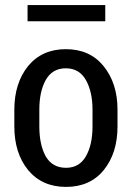

<svg xmlns="http://www.w3.org/2000/svg" viewBox="-20 -734 525 765"><path d="M37.1 -296.9Q37.1 -402.3 91.8 -470.7Q147.5 -538.1 242.2 -538.1Q337.9 -538.1 392.6 -470.7Q448.2 -402.3 448.2 -296.9Q448.2 -274.4 448.2 -230.5Q448.2 -124 393.6 -56.6Q338.9 10.7 243.2 10.7Q147.5 10.7 91.8 -56.6Q37.1 -124 37.1 -230.5Q37.1 -235.4 37.1 -247.1Q37.1 -250 37.1 -255.9Q37.1 -269.5 37.1 -296.9ZM136.7 -230.5Q136.7 -157.2 162.1 -111.3Q188.5 -65.4 243.2 -65.4Q295.9 -65.4 322.3 -111.3Q348.6 -157.2 348.6 -230.5Q348.6 -252.9 348.6 -296.9Q348.6 -368.2 322.3 -415Q295.9 -461.9 242.2 -461.9Q188.5 -461.9 162.1 -415Q136.7 -369.1 136.7 -296.9Q136.7 -274.4 136.7 -230.5ZM399.4 -649.4Q322.3 -649.4 89.8 -649.4Q89.8 -665 89.8 -713.9Q167 -713.9 399.4 -713.9Q399.4 -698.2 399.4 -649.4Z"/></svg>

Font: Noto Sans Hebrew DECATHLON 
Style: Regular
Weight: 400
Designer: Monotype Design team
Version: Version 1.03 uh